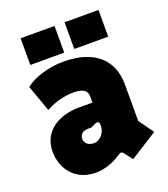

<svg xmlns="http://www.w3.org/2000/svg" viewBox="-132 -794 786 899"><g transform="rotate(-20 261.5 -344.0)"><path d="M345 -29 377 12 513 -74 460 -148V-331C460 -446 387 -529 224 -529C155 -529 77 -506 35 -472L82 -340C116 -360 169 -377 219 -377C261 -377 288 -366 288 -335V-302H221C121 -302 34 -251 34 -150C34 -61 92 12 192 12C244 12 288 -9 319 -30C331 -38 337 -39 345 -29ZM230 -121C203 -121 185 -136 185 -159C185 -181 203 -194 225 -194H244L269 -206C278 -210 288 -206 288 -195V-185C288 -159 267 -121 230 -121ZM294 -567H463V-700H294ZM75 -567H244V-700H75Z"/></g></svg>

Font: Finlandica Black
Style: Regular
Weight: 900
Designer: Niklas Ekholm, Juho Hiilivirta, Jaakko Suomalainen
Foundry: Helsinki Type Studio
Version: Version 2.000;Glyphs 3.2 (3202)